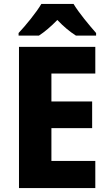

<svg xmlns="http://www.w3.org/2000/svg" viewBox="-20 -951 551 971"><path d="M352 -931H189C164 -888 109 -821 74 -784V-771H177C206 -790 237 -816 270 -850C302 -816 334 -790 364 -771H466V-784C430 -825 379 -886 352 -931ZM462 0V-137H240V-303H446V-438H240V-579H462V-714H76V0Z"/></svg>

Font: Noto Sans Myanmar SemiCondensed ExtraBold
Style: Regular
Weight: 800
Width: 4
Designer: Monotype Design Team
Foundry: Monotype Imaging Inc.
Version: Version 2.107